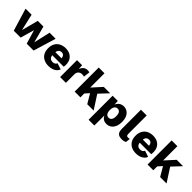

<svg xmlns="http://www.w3.org/2000/svg" viewBox="330 -2257 4013 4013"><g transform="rotate(45 2336.5 -251.0)"><path d="M715.8 -500H894.2L743 0H539.4L448.2 -306.8L360.2 0H156.6L5.4 -500H183.8L268.4 -131.4L366 -500H533.6L631.2 -131.4Z M1191.7 10Q1108.8 10 1048.4 -20.8Q987.9 -51.6 955.2 -109.6Q922.5 -167.6 922.5 -250Q922.5 -332.4 955.4 -390.4Q988.3 -448.4 1047.5 -479.2Q1106.8 -510 1184 -510Q1263.2 -510 1318.5 -479.5Q1373.8 -449 1402.9 -395.6Q1431.9 -342.2 1431.9 -273.1Q1431.9 -254.5 1430.8 -236.9Q1429.6 -219.2 1427.6 -206.6H1031.8V-298.1H1353.4L1271.5 -255.7Q1274.7 -320.7 1253 -355.8Q1231.2 -390.9 1183.7 -390.9Q1151.7 -390.9 1129.2 -375.7Q1106.7 -360.6 1095.5 -329Q1084.4 -297.4 1084.4 -247.3Q1084.4 -197.8 1097.2 -167.6Q1110 -137.4 1133.9 -123.7Q1157.8 -110.1 1192.1 -110.1Q1229.7 -110.1 1252.3 -125.1Q1274.9 -140.2 1286.3 -166.6L1422.3 -121.8Q1408.1 -79.3 1373.6 -49.7Q1339.2 -20.1 1291.8 -5Q1244.5 10 1191.7 10Z M1526.6 0V-500H1676.8L1684.2 -392.2Q1702.8 -447.8 1740.3 -478.9Q1777.8 -510 1836.4 -510Q1855.4 -510 1868.8 -506.8Q1882.2 -503.6 1889.6 -498.8L1872.6 -358.6Q1862.8 -362.6 1847.4 -365.2Q1832 -367.8 1810.4 -367.8Q1780 -367.8 1754.2 -354.9Q1728.4 -342 1712.5 -316.6Q1696.6 -291.2 1696.6 -252V0Z M2506 -500 2266 -244.4 2234.4 -235 2091.4 -75.2 2089.6 -249 2317.4 -500ZM2126.6 -712V0H1956.6V-712ZM2292.2 -349.6 2517.4 0H2328.6L2181.4 -250Z M2578.6 210V-500H2732L2741.4 -319.2L2721.4 -340.4Q2728.4 -389.8 2752 -428Q2775.6 -466.2 2813.8 -488.1Q2852 -510 2901 -510Q2962.6 -510 3008.7 -479.3Q3054.8 -448.6 3080.4 -391.2Q3106 -333.8 3106 -251.8Q3106 -169.6 3079.9 -110.8Q3053.8 -52 3007.2 -21Q2960.6 10 2899.2 10Q2830.6 10 2788.6 -30.7Q2746.6 -71.4 2732.6 -133.4L2748.6 -157.4V210ZM2840.8 -115.2Q2884.8 -115.2 2909.8 -147.7Q2934.8 -180.2 2934.8 -250Q2934.8 -319.8 2910.2 -352.6Q2885.6 -385.4 2842 -385.4Q2813.8 -385.4 2792.8 -369.7Q2771.8 -354 2760.2 -324.1Q2748.6 -294.2 2748.6 -250Q2748.6 -208 2759.4 -177.6Q2770.2 -147.2 2791 -131.2Q2811.8 -115.2 2840.8 -115.2Z M3374 -712V-170.2Q3374 -137 3385 -122.8Q3396 -108.6 3422.2 -108.6Q3436.8 -108.6 3447.1 -110.7Q3457.4 -112.8 3471 -117.2L3459.8 -14.8Q3442 -3.6 3413.1 3.2Q3384.2 10 3355.8 10Q3275.6 10 3239.8 -27.2Q3204 -64.4 3204 -148V-712Z M3776.7 10Q3693.8 10 3633.4 -20.8Q3572.9 -51.6 3540.2 -109.6Q3507.5 -167.6 3507.5 -250Q3507.5 -332.4 3540.4 -390.4Q3573.3 -448.4 3632.5 -479.2Q3691.8 -510 3769 -510Q3848.2 -510 3903.5 -479.5Q3958.8 -449 3987.9 -395.6Q4016.9 -342.2 4016.9 -273.1Q4016.9 -254.5 4015.8 -236.9Q4014.6 -219.2 4012.6 -206.6H3616.8V-298.1H3938.4L3856.5 -255.7Q3859.7 -320.7 3838 -355.8Q3816.2 -390.9 3768.7 -390.9Q3736.7 -390.9 3714.2 -375.7Q3691.7 -360.6 3680.5 -329Q3669.4 -297.4 3669.4 -247.3Q3669.4 -197.8 3682.2 -167.6Q3695 -137.4 3718.9 -123.7Q3742.8 -110.1 3777.1 -110.1Q3814.7 -110.1 3837.3 -125.1Q3859.9 -140.2 3871.3 -166.6L4007.3 -121.8Q3993.1 -79.3 3958.6 -49.7Q3924.2 -20.1 3876.8 -5Q3829.5 10 3776.7 10Z M4661 -500 4421 -244.4 4389.4 -235 4246.4 -75.2 4244.6 -249 4472.4 -500ZM4281.6 -712V0H4111.6V-712ZM4447.2 -349.6 4672.4 0H4483.6L4336.4 -250Z"/></g></svg>

Font: Work Sans
Style: Regular
Weight: 400
Designer: Wei Huang
Foundry: Wei Huang
Version: Version 2.006; ttfautohint (v1.8.1.43-b0c9)